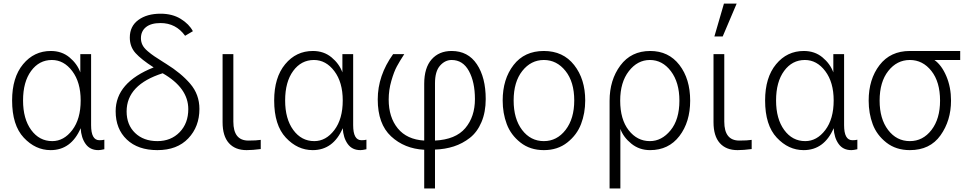

<svg xmlns="http://www.w3.org/2000/svg" viewBox="-20 -812 5331 1061"><path d="M46.9 -256.8Q46.9 -383.8 107.4 -457Q168 -530.3 260.7 -530.3Q321.3 -530.3 363.8 -495.1Q406.2 -460 423.8 -412.1V-512.7H483.4V-120.1Q483.4 -37.1 529.3 -37.1Q546.9 -37.1 556.6 -40V12.7Q535.2 17.6 523.4 17.6Q477.5 17.6 453.1 -16.6Q428.7 -50.8 425.8 -103.5Q373 17.6 259.8 17.6Q175.8 17.6 111.3 -51.3Q46.9 -120.1 46.9 -256.8ZM107.4 -256.8Q107.4 -155.3 152.3 -93.8Q197.3 -32.2 268.6 -32.2Q333 -32.2 379.4 -93.3Q425.8 -154.3 425.8 -256.8Q425.8 -357.4 379.4 -418.9Q333 -480.5 266.6 -480.5Q196.3 -480.5 151.9 -419.9Q107.4 -359.4 107.4 -256.8Z M619.1 -197.3Q619.1 -356.4 829.1 -439.5Q760.7 -483.4 729 -518.6Q697.3 -553.7 697.3 -604.5Q697.3 -667 744.6 -701.7Q792 -736.3 867.2 -736.3Q932.6 -736.3 979 -707.5Q1025.4 -678.7 1045.9 -639.6L1002.9 -614.3Q952.1 -684.6 867.2 -684.6Q814.5 -684.6 786.6 -662.1Q758.8 -639.6 758.8 -600.6Q758.8 -581.1 767.1 -564Q775.4 -546.9 795.4 -529.8Q815.4 -512.7 833 -501Q850.6 -489.3 882.8 -468.8Q893.6 -461.9 898.4 -459Q980.5 -408.2 1031.2 -349.1Q1082 -290 1082 -210Q1082 -112.3 1020.5 -47.4Q959 17.6 849.6 17.6Q742.2 17.6 680.7 -41Q619.1 -99.6 619.1 -197.3ZM679.7 -196.3Q679.7 -122.1 726.6 -77.1Q773.4 -32.2 849.6 -32.2Q924.8 -32.2 972.7 -81.5Q1020.5 -130.9 1020.5 -209Q1020.5 -326.2 878.9 -407.2Q679.7 -343.8 679.7 -196.3Z M1210 -136.7V-512.7H1269.5V-139.6Q1269.5 -35.2 1352.5 -35.2Q1396.5 -35.2 1420.9 -39.1V11.7Q1376 17.6 1342.8 17.6Q1279.3 17.6 1244.6 -21.5Q1210 -60.5 1210 -136.7Z M1495.1 -256.8Q1495.1 -383.8 1555.7 -457Q1616.2 -530.3 1709 -530.3Q1769.5 -530.3 1812 -495.1Q1854.5 -460 1872.1 -412.1V-512.7H1931.6V-120.1Q1931.6 -37.1 1977.5 -37.1Q1995.1 -37.1 2004.9 -40V12.7Q1983.4 17.6 1971.7 17.6Q1925.8 17.6 1901.4 -16.6Q1877 -50.8 1874 -103.5Q1821.3 17.6 1708 17.6Q1624 17.6 1559.6 -51.3Q1495.1 -120.1 1495.1 -256.8ZM1555.7 -256.8Q1555.7 -155.3 1600.6 -93.8Q1645.5 -32.2 1716.8 -32.2Q1781.2 -32.2 1827.6 -93.3Q1874 -154.3 1874 -256.8Q1874 -357.4 1827.6 -418.9Q1781.2 -480.5 1714.8 -480.5Q1644.5 -480.5 1600.1 -419.9Q1555.7 -359.4 1555.7 -256.8Z M2067.4 -262.7Q2067.4 -394.5 2152.3 -512.7H2213.9Q2188.5 -473.6 2172.9 -444.8Q2157.2 -416 2142.6 -365.2Q2127.9 -314.5 2127.9 -261.7Q2127.9 -164.1 2178.2 -102.5Q2228.5 -41 2324.2 -35.2V-348.6Q2324.2 -437.5 2365.2 -483.9Q2406.2 -530.3 2475.6 -530.3Q2566.4 -530.3 2615.2 -457Q2664.1 -383.8 2664.1 -264.6Q2664.1 -192.4 2640.6 -137.2Q2617.2 -82 2576.7 -50.3Q2536.1 -18.6 2487.8 -2.9Q2439.5 12.7 2383.8 14.6V229.5H2324.2V15.6Q2214.8 9.8 2141.1 -58.6Q2067.4 -127 2067.4 -262.7ZM2383.8 -35.2Q2498 -41 2551.3 -104Q2604.5 -167 2604.5 -264.6Q2604.5 -358.4 2571.3 -419.4Q2538.1 -480.5 2475.6 -480.5Q2439.5 -480.5 2411.6 -449.2Q2383.8 -418 2383.8 -351.6Z M2818.4 -256.8Q2818.4 -155.3 2865.2 -93.8Q2912.1 -32.2 2985.4 -32.2Q3057.6 -32.2 3105.5 -94.2Q3153.3 -156.2 3153.3 -256.8Q3153.3 -359.4 3105 -419.9Q3056.6 -480.5 2985.4 -480.5Q2914.1 -480.5 2866.2 -419.9Q2818.4 -359.4 2818.4 -256.8ZM2757.8 -256.8Q2757.8 -375 2817.9 -452.6Q2877.9 -530.3 2985.4 -530.3Q3091.8 -530.3 3152.8 -452.6Q3213.9 -375 3213.9 -256.8Q3213.9 -186.5 3190.9 -126.5Q3168 -66.4 3114.7 -24.4Q3061.5 17.6 2985.4 17.6Q2909.2 17.6 2856 -24.4Q2802.7 -66.4 2780.3 -126.5Q2757.8 -186.5 2757.8 -256.8Z M3571.3 -32.2Q3636.7 -32.2 3685.5 -91.8Q3734.4 -151.4 3734.4 -255.9Q3734.4 -356.4 3687.5 -418.5Q3640.6 -480.5 3571.3 -480.5Q3502.9 -480.5 3455.1 -418.9Q3407.2 -357.4 3407.2 -255.9Q3407.2 -152.3 3454.1 -92.3Q3501 -32.2 3571.3 -32.2ZM3348.6 229.5V-254.9Q3348.6 -370.1 3408.2 -450.2Q3467.8 -530.3 3573.2 -530.3Q3674.8 -530.3 3734.4 -453.1Q3793.9 -376 3793.9 -255.9Q3793.9 -137.7 3734.4 -60.1Q3674.8 17.6 3572.3 17.6Q3512.7 17.6 3468.8 -18.1Q3424.8 -53.7 3408.2 -99.6V229.5Z M3922.9 -136.7V-512.7H3982.4V-139.6Q3982.4 -35.2 4065.4 -35.2Q4109.4 -35.2 4133.8 -39.1V11.7Q4088.9 17.6 4055.7 17.6Q3992.2 17.6 3957.5 -21.5Q3922.9 -60.5 3922.9 -136.7ZM3927.7 -610.4 3980.5 -792H4050.8L3973.6 -610.4Z M4208 -256.8Q4208 -383.8 4268.6 -457Q4329.1 -530.3 4421.9 -530.3Q4482.4 -530.3 4524.9 -495.1Q4567.4 -460 4585 -412.1V-512.7H4644.5V-120.1Q4644.5 -37.1 4690.4 -37.1Q4708 -37.1 4717.8 -40V12.7Q4696.3 17.6 4684.6 17.6Q4638.7 17.6 4614.3 -16.6Q4589.8 -50.8 4586.9 -103.5Q4534.2 17.6 4420.9 17.6Q4336.9 17.6 4272.5 -51.3Q4208 -120.1 4208 -256.8ZM4268.6 -256.8Q4268.6 -155.3 4313.5 -93.8Q4358.4 -32.2 4429.7 -32.2Q4494.1 -32.2 4540.5 -93.3Q4586.9 -154.3 4586.9 -256.8Q4586.9 -357.4 4540.5 -418.9Q4494.1 -480.5 4427.7 -480.5Q4357.4 -480.5 4313 -419.9Q4268.6 -359.4 4268.6 -256.8Z M4780.3 -255.9Q4780.3 -374 4840.3 -452.1Q4900.4 -530.3 5007.8 -530.3H5286.1V-480.5H5143.6Q5183.6 -452.1 5209.5 -391.1Q5235.4 -330.1 5235.4 -255.9Q5235.4 -145.5 5177.2 -64Q5119.1 17.6 5007.8 17.6Q4931.6 17.6 4878.4 -23.9Q4825.2 -65.4 4802.7 -125.5Q4780.3 -185.5 4780.3 -255.9ZM4840.8 -255.9Q4840.8 -155.3 4887.7 -93.8Q4934.6 -32.2 5007.8 -32.2Q5080.1 -32.2 5127.4 -93.8Q5174.8 -155.3 5174.8 -255.9Q5174.8 -359.4 5127 -419.9Q5079.1 -480.5 5007.8 -480.5Q4936.5 -480.5 4888.7 -419.9Q4840.8 -359.4 4840.8 -255.9Z"/></svg>

Font: Gothic A1 Light
Style: Regular
Weight: 300
Version: Version 2.50